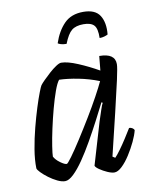

<svg xmlns="http://www.w3.org/2000/svg" viewBox="-80 -758 651 818"><g transform="rotate(-10 245.5 -348.5)"><path d="M136 0Q121 0 102.5 -9Q84 -18 66.5 -31Q49 -44 37 -56.5Q25 -69 24 -75Q23 -112 30.5 -157Q38 -202 49.5 -246.5Q61 -291 73 -329Q85 -367 94.5 -391.5Q104 -416 107 -420Q112 -427 125 -440Q138 -453 153.5 -467Q169 -481 183.5 -490.5Q198 -500 206 -500Q233 -500 278 -481Q323 -462 365 -438L371 -500Q439 -500 439 -453Q439 -438 427.5 -386Q416 -334 396.5 -252.5Q377 -171 352 -68L363 -61Q372 -70 387 -90.5Q402 -111 417 -134.5Q432 -158 443 -176Q451 -176 457 -172Q463 -168 465 -163Q460 -142 447 -114.5Q434 -87 417 -60.5Q400 -34 382 -17Q364 0 349 0Q337 0 319 -8Q301 -16 286.5 -26Q272 -36 270 -43L324 -225Q333 -252 340 -273.5Q347 -295 351 -301L346 -304Q329 -270 307.5 -229Q286 -188 263 -147.5Q240 -107 217 -73.5Q194 -40 173 -20Q152 0 136 0ZM155 -71Q159 -71 178 -97Q197 -123 223 -163.5Q249 -204 276 -248.5Q303 -293 324.5 -332.5Q346 -372 356 -394Q313 -411 267 -420Q221 -429 185 -430Q175 -418 163.5 -386Q152 -354 141 -313Q130 -272 121 -230.5Q112 -189 107 -156.5Q102 -124 102 -112Q110 -97 128 -84Q146 -71 155 -71ZM243 -575Q229 -575 219 -578Q209 -581 206 -584Q223 -635 253.5 -666Q284 -697 336 -697Q388 -697 407.5 -666Q427 -635 422 -584Q417 -581 407 -578Q397 -575 386 -575Q387 -616 373.5 -630.5Q360 -645 328 -645Q295 -645 277 -630.5Q259 -616 243 -575Z"/></g></svg>

Font: Texturina 72pt 72pt Regular
Style: Italic
Weight: 400
Italic angle: -11°
Designer: Guillermo Torres Carreño
Foundry: Omnibus-Type
Version: Version 1.002; ttfautohint (v1.8.3)